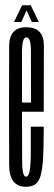

<svg xmlns="http://www.w3.org/2000/svg" viewBox="-20 -710 205 733"><path d="M79 3V-35.5Q64 -35.5 64.5 -101Q64 -166 64 -302Q64 -461.5 64 -514.5Q64.5 -567.5 80.5 -567.5Q98.5 -567.5 98 -515Q98 -463.5 98.5 -318.5H57.5V-283.5H147Q147 -293 147 -301.5Q147 -466 147.5 -536.5Q147 -606 80.5 -606Q15 -606 15 -534.5Q14.5 -462.5 14.5 -302Q14.5 -168 15 -82Q14.5 3 79 3ZM79 -35.5V3Q110.5 3 125 -17Q139 -37 143.5 -92Q147 -146.5 147 -226.5H97.5Q97.5 -166.5 97.5 -116Q96.5 -65.5 91.5 -50Q87 -35.5 79 -35.5ZM33.5 -626H61.5L81.5 -670.5L101.5 -626H128L97.5 -690H64.5Z"/></svg>

Font: Anybody UltraCondensed Light
Style: Regular
Weight: 300
Width: 1
Version: Version 1.113;gftools[0.9.25]